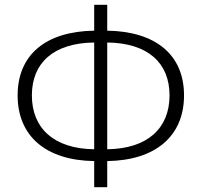

<svg xmlns="http://www.w3.org/2000/svg" viewBox="-20 -762 835 795"><path d="M370 13H424V-95C625 -98 742 -199 742 -367C742 -535 625 -632 424 -635V-742H370V-635C168 -632 53 -534 53 -367C53 -200 168 -98 370 -95ZM370 -144C202 -146 112 -232 112 -367C112 -502 202 -584 370 -586ZM424 -586C592 -584 682 -502 682 -367C682 -232 592 -146 424 -144Z"/></svg>

Font: Noto Sans HK Light
Style: Regular
Weight: 300
Designer: Ryoko NISHIZUKA 西塚涼子 (kana, bopomofo & ideographs); Paul D. Hunt (Latin, Greek & Cyrillic); Sandoll Communications 산돌커뮤니
Foundry: Adobe
Version: Version 2.004;hotconv 1.0.118;makeotfexe 2.5.65603